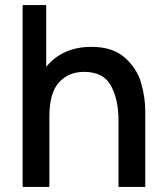

<svg xmlns="http://www.w3.org/2000/svg" viewBox="-20 -740 655 760"><path d="M555 -300V0H449V-265.5Q449 -345 419.5 -400.2Q390 -455.5 312.5 -455.5Q251 -455.5 213.2 -413.5Q175.5 -371.5 175.5 -281V0H69.5V-720H163V-475.5Q193.5 -513.5 238.5 -534Q283.5 -554.5 341.5 -554.5Q426.5 -554.5 474.2 -511.8Q522 -469 538.5 -412Q555 -355 555 -300Z"/></svg>

Font: Hauora SemiBold
Style: Regular
Weight: 600
Designer: Wayne Shih
Foundry: WCYS
Version: Version 1.001